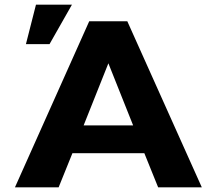

<svg xmlns="http://www.w3.org/2000/svg" viewBox="-20 -802 929 822"><path d="M598 -146 657 0H844L525 -711H362L44 0H231L290 -146ZM338 -265 444 -531 550 -265ZM134 -782 91 -613H192L288 -782Z"/></svg>

Font: Asimov
Style: XWid
Weight: 500
Designer: Google
Version: Version 2.000980; 2014